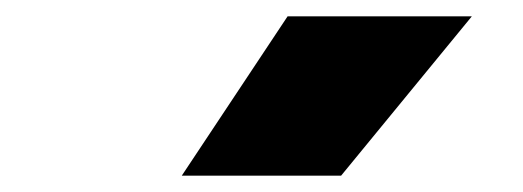

<svg xmlns="http://www.w3.org/2000/svg" viewBox="-20 -828 640 235"><path d="M202.5 -613 332 -808H557.5L397.5 -613Z"/></svg>

Font: Encode Sans Exp XBd
Style: Regular
Weight: 800
Width: 7
Designer: Multiple Designers
Foundry: Impallari Type
Version: Version 3.002; ttfautohint (v1.8.3) -l 8 -r 50 -G 200 -x 14 